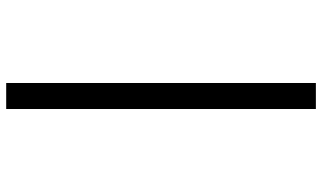

<svg xmlns="http://www.w3.org/2000/svg" viewBox="-230 -560 1040 620"><g transform="rotate(90 290.0 -250.0)"><path d="M248 250V-750H332V250Z"/></g></svg>

Font: Sometype Mono Medium
Style: Regular
Weight: 500
Monospace: yes
Designer: Ryoichi Tsunekawa
Foundry: Dharma Type
Version: Version 1.000; ttfautohint (v1.8.3)